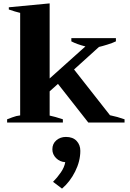

<svg xmlns="http://www.w3.org/2000/svg" viewBox="-20 -723 766 1133"><path d="M715 -19V0H501L322 -228L273 -184V-41Q303 -35 351 -19V0H22V-19Q28 -21 52.5 -30.5Q77 -40 99 -42V-647Q69 -654 32 -667V-680L273 -703V-260L457 -425Q484 -449 484 -449Q433 -462 401 -479V-498H664V-479Q646 -470 614 -460Q582 -450 564 -446L417 -313L629 -43Q673 -34 715 -19ZM454 167Q454 228 423.5 289Q393 350 346 390L293 350Q318 325 339 294.5Q360 264 365 234Q333 232 311 210Q289 188 289 158Q289 125 312.5 105Q336 85 369 85Q410 85 432 108.5Q454 132 454 167Z"/></svg>

Font: Trirong ExtraBold
Style: Regular
Weight: 800
Designer: Katatrad Team
Foundry: CadsonDemak
Version: Version 1.001